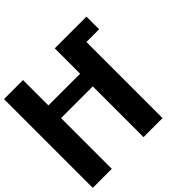

<svg xmlns="http://www.w3.org/2000/svg" viewBox="-200 -1106 1338 1338"><g transform="rotate(-45 468.5 -437.5)"><path d="M500 0H687.5V-750H812.5V-875H500V-625H187.5V-875H0V0H187.5V-500H500Z"/></g></svg>

Font: Faithful 32x
Style: Semibold
Weight: 400
Foundry: Faithful Resource Pack
Version: Version 1.0; January 27, 2023